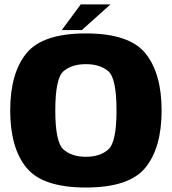

<svg xmlns="http://www.w3.org/2000/svg" viewBox="-20 -830 769 856"><path d="M363 6Q556.5 6 628.5 -82.8Q700.5 -171.5 700.5 -337.5Q700.5 -503 628.5 -592Q556.5 -681 363 -681Q169.5 -681 97.5 -592Q25.5 -503 25.5 -337.5Q25.5 -171.5 97.5 -82.8Q169.5 6 363 6ZM363 -131Q300.5 -131 263.5 -163.2Q226.5 -195.5 226.5 -337.5Q226.5 -481.5 263.5 -512.8Q300.5 -544 363 -544Q425.5 -544 462.5 -512.8Q499.5 -481.5 499.5 -337.5Q499.5 -195.5 462.5 -163.2Q425.5 -131 363 -131ZM255.5 -696H345L472.5 -810.5H340Z"/></svg>

Font: Anybody UltraCondensed Thin ExtraBold
Style: Regular
Weight: 800
Version: Version 1.111